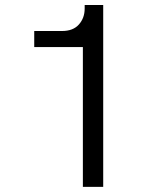

<svg xmlns="http://www.w3.org/2000/svg" viewBox="-20 -726 640 746"><path d="M381 0H302V-543H113V-605.5H221Q264 -605.5 286.5 -630.8Q309 -656 309 -693V-706.5H381Z"/></svg>

Font: Acari Sans
Style: Regular
Weight: 400
Designer: Alfredo Marco Pradil and Stefan Peev (font) & Cristiano Sobral (main changes)
Foundry: Alfredo Marco Pradil and Stefan Peev (font) & Cristiano Sobral (main changes)
Version: Version 1.063; ttfautohint (v1.8.3)